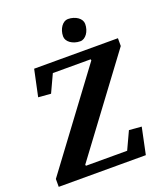

<svg xmlns="http://www.w3.org/2000/svg" viewBox="-154 -958 913 1062"><g transform="rotate(-20 303.0 -427.5)"><path d="M595.7 -660.6V-614.7L186.5 -64.9L188 -58.1H430.7L479 -162.1L552.2 -156.2L519.5 0H6.8V-46.4L415.5 -595.7L414.1 -602.5H191.4L143.1 -498.5L69.3 -504.4L102.5 -660.6ZM314 -773.4Q314 -790 318.6 -804.7Q323.2 -819.3 331.1 -830.6Q338.9 -841.8 349.4 -848.4Q359.9 -855 371.6 -855Q388.2 -855 403.1 -850.3Q418 -845.7 429 -837.9Q439.9 -830.1 446.3 -819.6Q452.6 -809.1 452.6 -796.9Q452.6 -780.8 448 -765.9Q443.4 -751 435.5 -740Q427.7 -729 417.2 -722.4Q406.7 -715.8 395 -715.8Q377.9 -715.8 363.3 -720.5Q348.6 -725.1 337.6 -732.9Q326.7 -740.7 320.3 -751.2Q314 -761.7 314 -773.4Z"/></g></svg>

Font: Noticia Text
Style: Bold Italic
Weight: 700
Italic angle: -8°
Designer: JM Sole
Foundry: JM Sole
Version: Version 1.003